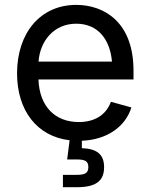

<svg xmlns="http://www.w3.org/2000/svg" viewBox="-20 -573 623 797"><path d="M241.2 204.1H299.3C377.4 204.1 412.1 178.7 412.1 121.1C412.1 68.4 383.3 44.4 319.8 42V11.2C424.8 7.3 501 -47.9 525.4 -127L440.4 -150.4C419.9 -94.7 371.6 -66.4 307.1 -66.4C210.4 -66.4 144 -128.9 139.6 -243.2H534.2V-279.8C534.2 -481.4 412.1 -552.7 296.4 -552.7C147.5 -552.7 50.8 -436 50.8 -268.6C50.8 -114.3 133.3 -6.8 269 9.3L258.8 88.9H298.8C334.5 88.9 346.7 96.7 346.7 120.6C346.7 144.5 334.5 152.8 298.8 152.8H241.2ZM140.1 -317.4C145.5 -400.9 202.6 -474.6 296.4 -474.6C386.2 -474.6 436.5 -410.2 444.8 -317.4Z"/></svg>

Font: Raveo
Style: Regular
Weight: 400
Designer: Jakub Foglar, Rasmus Andersson (Inter)
Foundry: Jakubfoglar.com
Version: Version 1.100;Glyphs 3.2.3 (3260)